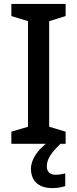

<svg xmlns="http://www.w3.org/2000/svg" viewBox="-20 -734 394 980"><path d="M219 115C219 76 244 43 289 0H315V-62L231 -87V-626L315 -652V-714H38V-652L123 -626V-87L38 -62V0H214C175 31 138 78 138 127C138 188 175 226 247 226C275 226 293 222 313 216V151C301 154 284 158 263 158C236 158 219 144 219 115Z"/></svg>

Font: Noto Sans Malayalam Medium
Style: Regular
Weight: 500
Designer: Jelle Bosma - Monotype Design Team
Foundry: Monotype Imaging Inc.
Version: Version 2.104